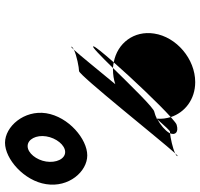

<svg xmlns="http://www.w3.org/2000/svg" viewBox="-36 -736 780 747"><g transform="rotate(90 353.5 -362.0)"><path d="M110 -572C98 -494 147 -429 222 -415C286 -488 384 -591 435 -637C417 -692 366 -732 299 -732C209 -732 123 -659 110 -572ZM160 -336C158 -326 197 -364 244 -412C236 -412 229 -414 222 -415C185 -373 159 -341 160 -336ZM161 -250C161 -248 166 -252 173 -260C167 -257 162 -254 161 -250ZM173 -260C195 -271 243 -280 256 -280C272 -280 522 -594 576 -654C556 -644 516 -636 498 -634C498 -633 497 -631 496 -630C487 -615 466 -597 444 -585C443 -584 442 -582 441 -581V-583C432 -578 423 -575 415 -573C401 -573 313 -482 244 -412H250C269 -412 289 -415 307 -421C249 -351 196 -285 173 -260ZM435 -637C440 -620 443 -602 441 -583C442 -583 443 -585 444 -585C471 -615 488 -634 492 -634H498C507 -655 493 -668 466 -660C462 -660 451 -651 435 -637ZM420 -152C407 -66 472 8 535 8C598 8 683 -66 696 -152C710 -240 647 -312 584 -312C521 -312 434 -240 420 -152ZM576 -654C582 -657 587 -660 587 -663C587 -665 583 -662 576 -654ZM510 -152C516 -191 544 -226 571 -226C598 -226 614 -191 608 -152C602 -114 575 -80 548 -80C521 -80 504 -114 510 -152Z"/></g></svg>

Font: Ampere
Style: SuCndIta
Weight: 400
Version: Version 1